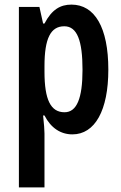

<svg xmlns="http://www.w3.org/2000/svg" viewBox="-20 -573 526 833"><path d="M290 -553C242 -553 205 -532 173 -471H167L151 -543H62V240H173V6C173 -9 171 -34 167 -72H173C201 -17 244 10 294 10C392 10 450 -94 450 -271C450 -454 391 -553 290 -553ZM259 -459C315 -459 338 -396 338 -270C338 -146 313 -86 260 -86C200 -86 173 -140 173 -262V-286C173 -407 200 -459 259 -459Z"/></svg>

Font: Noto Sans Gurmukhi UI ExtraCondensed SemiBold
Style: Regular
Weight: 600
Width: 2
Designer: Jelle Bosma - Monotype Design Team
Foundry: Monotype Imaging Inc.
Version: Version 2.004